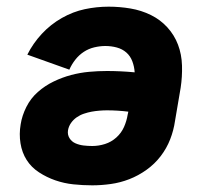

<svg xmlns="http://www.w3.org/2000/svg" viewBox="-20 -548 640 576"><path d="M257 8Q228 8 200 5Q172 2 146 -7Q120 -16 97 -31Q74 -46 60 -68Q46 -90 41.5 -118Q37 -146 42 -175Q46 -201 59 -227Q72 -253 93.5 -272Q115 -291 141 -303.5Q167 -316 193.5 -323Q220 -330 247 -332.5Q274 -335 301 -335Q321 -335 342 -334Q363 -333 384 -331Q383 -348 377 -364Q371 -380 359 -390.5Q347 -401 330.5 -405.5Q314 -410 296 -410Q280 -410 263 -406Q246 -402 231.5 -392.5Q217 -383 206 -369Q195 -355 188 -339L62 -384Q79 -418 105.5 -446.5Q132 -475 165.5 -494Q199 -513 234.5 -520.5Q270 -528 306 -528Q339 -528 371.5 -522.5Q404 -517 432.5 -503Q461 -489 482 -466Q503 -443 514 -414Q525 -385 526 -351.5Q527 -318 522 -285L505 -185Q501 -157 490.5 -130Q480 -103 462 -79.5Q444 -56 419.5 -38.5Q395 -21 368 -10.5Q341 0 312.5 4Q284 8 257 8ZM257 -110Q276 -110 295 -116Q314 -122 329 -135.5Q344 -149 352 -167Q360 -185 363 -204L365 -213Q349 -215 333 -216Q317 -217 301 -217Q290 -217 278 -216Q266 -215 255 -213Q244 -211 232 -207Q220 -203 210 -196Q200 -189 193 -179Q186 -169 184 -157Q182 -144 188.5 -133.5Q195 -123 206.5 -118Q218 -113 231 -111.5Q244 -110 257 -110Z"/></svg>

Font: Iosevka Heavy Extended
Style: Italic
Weight: 900
Width: 7
Italic angle: -9°
Monospace: yes
Designer: Belleve Invis
Foundry: Belleve Invis
Version: Version 32.5.0; ttfautohint (v1.8.4)